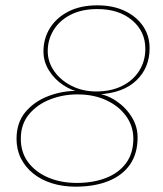

<svg xmlns="http://www.w3.org/2000/svg" viewBox="-20 -691 613 720"><path d="M263 9Q216 9 175.5 -3.5Q135 -16 105 -40Q75 -64 58.5 -97Q42 -130 42 -170Q42 -231 75 -270.5Q108 -310 159.5 -330Q211 -350 264 -350L287 -344Q250 -350 217 -372Q184 -394 163.5 -427Q143 -460 143 -498Q143 -547 167.5 -586Q192 -625 237 -648Q282 -671 345 -671Q404 -671 448 -650Q492 -629 516.5 -593Q541 -557 541 -510Q541 -437 491.5 -389.5Q442 -342 349 -337L339 -341Q379 -337 415 -313Q451 -289 473.5 -253Q496 -217 496 -176Q496 -115 467.5 -74Q439 -33 386.5 -12Q334 9 263 9ZM268 -5Q329 -5 377 -23.5Q425 -42 452.5 -79Q480 -116 480 -171Q480 -218 453 -255.5Q426 -293 379 -315Q332 -337 270 -337Q216 -337 167.5 -318Q119 -299 88.5 -262Q58 -225 58 -171Q58 -119 86 -82Q114 -45 161.5 -25Q209 -5 268 -5ZM341 -348Q396 -348 437.5 -368.5Q479 -389 502 -425.5Q525 -462 525 -508Q525 -573 475.5 -615Q426 -657 345 -657Q287 -657 245.5 -636Q204 -615 181.5 -579Q159 -543 159 -499Q159 -459 183 -424.5Q207 -390 248.5 -369Q290 -348 341 -348Z"/></svg>

Font: Work Sans Thin
Style: Italic
Weight: 250
Italic angle: -13°
Designer: Wei Huang
Foundry: Wei Huang
Version: Version 2.012